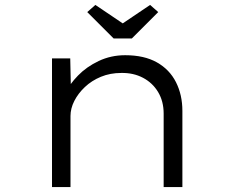

<svg xmlns="http://www.w3.org/2000/svg" viewBox="-20 -759 952 779"><path d="M191 0V-522H265L268 -381L244 -380Q262 -417 296.5 -452.5Q331 -488 380.5 -511.5Q430 -535 488 -535Q565 -535 616.5 -506Q668 -477 694 -425.5Q720 -374 720 -309V0H644V-298Q644 -348 621.5 -385.5Q599 -423 560 -443.5Q521 -464 472 -463Q427 -463 389.5 -447.5Q352 -432 324.5 -406Q297 -380 281.5 -349.5Q266 -319 266 -288V0H229Q216 0 206.5 0Q197 0 191 0ZM441 -603 334 -710 367 -739 493 -654H463L589 -739L622 -710L515 -603Z"/></svg>

Font: Lexend Tera Light
Style: Regular
Weight: 300
Designer: Bonnie Shaver-Troup, Thomas Jockin
Foundry: Lexend
Version: Version 1.007